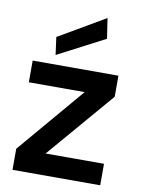

<svg xmlns="http://www.w3.org/2000/svg" viewBox="-85 -812 651 871"><g transform="rotate(10 240.5 -376.5)"><path d="M34 0V-97L295 -404H38V-504H433V-407L169 -99H438V0ZM136 -547 125 -628 339 -753 353 -660Z"/></g></svg>

Font: DM Sans SemiBold
Style: Regular
Weight: 600
Designer: Colophon Foundry, Jonny Pinhorn
Foundry: Colophon Foundry
Version: Version 4.004; ttfautohint (v1.8.4.7-5d5b)